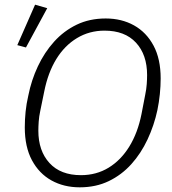

<svg xmlns="http://www.w3.org/2000/svg" viewBox="-20 -789 737 821"><path d="M321 12Q253 12 200 -17.5Q147 -47 116.5 -104Q86 -161 86 -244Q86 -278 89.5 -312Q93 -346 101 -380Q114 -446 142 -505.5Q170 -565 211.5 -611Q253 -657 308 -683.5Q363 -710 432 -710Q500 -710 553 -680.5Q606 -651 636.5 -594Q667 -537 667 -454Q667 -421 663.5 -386.5Q660 -352 653 -318Q639 -253 611 -193Q583 -133 541.5 -87Q500 -41 445 -14.5Q390 12 321 12ZM326 -40Q392 -40 444.5 -72Q497 -104 533 -162.5Q569 -221 585 -301L601 -384Q606 -408 607.5 -429.5Q609 -451 609 -468Q609 -555 561.5 -606.5Q514 -658 427 -658Q362 -658 309 -626Q256 -594 220.5 -536Q185 -478 169 -397L152 -314Q147 -291 145.5 -269Q144 -247 144 -230Q144 -144 191.5 -92Q239 -40 326 -40ZM182 -754 91 -586 54 -596 130 -769Z"/></svg>

Font: IBM Plex Sans Light
Style: Italic
Weight: 300
Italic angle: -11.31°
Designer: Mike Abbink, Paul van der Laan, Pieter van Rosmalen
Foundry: Bold Monday
Version: Version 3.201